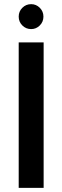

<svg xmlns="http://www.w3.org/2000/svg" viewBox="-20 -904 300 924"><path d="M70 0V-700H190V0ZM130 -764Q105 -764 87.5 -781.5Q70 -799 70 -824Q70 -849 87.5 -866.5Q105 -884 130 -884Q154 -884 171.5 -866.5Q189 -849 189 -824Q189 -799 171.5 -781.5Q154 -764 130 -764Z"/></svg>

Font: DM Sans 18pt SemiBold
Style: Regular
Weight: 600
Designer: Colophon Foundry, Jonny Pinhorn
Foundry: Colophon Foundry
Version: Version 4.004;gftools[0.9.30]